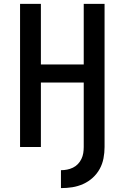

<svg xmlns="http://www.w3.org/2000/svg" viewBox="-20 -755 640 986"><path d="M293 211V119Q309 119 324.5 116Q340 113 354.5 106Q369 99 380 87.5Q391 76 398 61.5Q405 47 407.5 31.5Q410 16 410 0V-331H190V0H83V-735H190V-424H410V-735H517V0Q517 29 511.5 58Q506 87 492 112.5Q478 138 456 158Q434 178 407 190Q380 202 351.5 206.5Q323 211 293 211Z"/></svg>

Font: Iosevka Custom SmBdEx
Style: Regular
Weight: 600
Width: 7
Monospace: yes
Designer: Belleve Invis
Foundry: Belleve Invis
Version: Version 11.2.4; ttfautohint (v1.8.4)